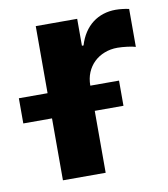

<svg xmlns="http://www.w3.org/2000/svg" viewBox="-109 -611 586 669"><g transform="rotate(-10 184.0 -276.5)"><path d="M-41.2 -308.2H60.4V-545.5H207V-450.3H212.7Q220.2 -475.5 233 -494.9Q245.7 -514.2 262.8 -527.2Q279.8 -540.1 300.4 -546.7Q321 -553.3 343.8 -553.3Q355.1 -553.3 368.1 -551.8Q381 -550.4 391.3 -547.9V-413.7Q386 -415.5 378.4 -416.9Q370.7 -418.3 362 -419.4Q353.3 -420.5 344.3 -421.2Q335.2 -421.9 327.4 -421.9Q302.6 -421.9 281.2 -413.5Q259.9 -405.2 244.5 -390.3Q229 -375.4 220.3 -354.6Q211.6 -333.8 211.6 -308.6V-308.2H313.2V-219.1H211.6V0H60.4V-219.1H-41.2Z"/></g></svg>

Font: Cannonade
Style: Bold
Weight: 700
Designer: Rasmus Andersson
Foundry: rsms
Version: Version 3.012;git-f93a4a705